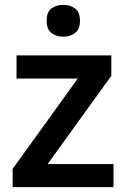

<svg xmlns="http://www.w3.org/2000/svg" viewBox="-20 -770 520 790"><path d="M447 0H32V-75L300 -447H48V-542H438V-458L176 -95H447ZM241 -750Q268 -750 288.5 -735.5Q309 -721 309 -684Q309 -649 288.5 -634Q268 -619 241 -619Q212 -619 192 -634Q172 -649 172 -684Q172 -721 192 -735.5Q212 -750 241 -750Z"/></svg>

Font: Noto Sans New Tai Lue SemiBold
Style: Regular
Weight: 600
Version: Version 2.003